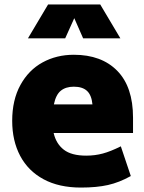

<svg xmlns="http://www.w3.org/2000/svg" viewBox="-20 -829 650 866"><path d="M35 0ZM369 -127Q408 -127 443.5 -136.5Q479 -146 525 -169L570 -35Q518 -6 467 5.5Q416 17 345 17Q246 17 176.5 -20.5Q107 -58 71 -126Q35 -194 35 -284Q35 -378 72 -445.5Q109 -513 172 -547.5Q235 -582 313 -582Q438 -582 509 -509.5Q580 -437 580 -298V-229H222Q233 -181 267.5 -154Q302 -127 369 -127ZM223 -358H397Q393 -400 372.5 -419Q352 -438 313 -438Q277 -438 254.5 -420Q232 -402 223 -358ZM355 -656 315 -747 274 -656H106L197 -809H432L523 -656Z"/></svg>

Font: Biryani Heavy
Style: Regular
Weight: 900
Designer: Dan Reynolds and Mathieu Réguer
Foundry: Dan Reynolds and Mathieu Réguer
Version: Version 1.003; ttfautohint (v1.1) -l 5 -r 5 -G 72 -x 0 -D la